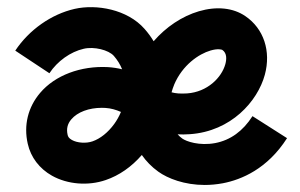

<svg xmlns="http://www.w3.org/2000/svg" viewBox="-20 -500 846 541"><path d="M691.4 -172.7C664.6 -130.6 629.3 -105.1 586.6 -96.9C541.5 -88.4 504.4 -101.7 493.5 -109.7C488.7 -113.2 484.3 -117.2 480.5 -121.5C491.2 -120.9 502.8 -121 515.1 -121.9C631.1 -129.9 705.8 -214.4 726.2 -289.3C744.2 -355.9 723.2 -419.2 671.4 -454.5C637 -478.1 590.4 -482.9 540.5 -468.3C492.5 -454.1 447.7 -423.9 412.9 -383.8C405.6 -395.8 397.1 -407.6 387.2 -418.7C338.6 -474 251.4 -488.8 190.4 -475C124.5 -460 61.9 -415.9 23 -357.3L119.2 -293.6C141.7 -327.8 178.8 -354.2 216 -362.6C244.9 -369.4 285.9 -359.4 300.8 -342.5C311 -330.8 318.7 -318.1 324.1 -304.8C311.5 -307.9 298.2 -310 283.8 -310.9C208 -314.8 135.5 -288.3 93.1 -238.3C58.7 -197.9 46.3 -146.9 58.2 -94.8C66.8 -56.6 91.1 -24.8 126.5 -4.9C170.2 19.6 228.3 24.4 277.9 7.3C315.8 -5.6 350.6 -29.8 379.6 -63.3C391.8 -45.8 407.2 -29.8 426.2 -16.2C452.7 2.9 499.8 21.2 556.9 21.2C573.3 21.2 590.6 19.6 608.3 16.3C660 6.3 733.3 -23.8 788.8 -110.7L691.5 -172.7ZM301.8 -150.6C284.3 -126.6 262.6 -109.3 240.6 -101.7C222.6 -95.4 197.5 -97.1 182.6 -105.6C173.7 -110.5 171.4 -115.7 170.5 -120.2C166.7 -136.9 170.1 -151.1 180.9 -163.7C198.2 -184.2 230.5 -196.2 266.8 -196.2C270.1 -196.2 273.5 -196.2 276.9 -195.9C292.6 -194.9 306.7 -190.8 320.8 -184.6C315.7 -172.3 309.2 -160.8 301.8 -150.6ZM470.7 -261.5C494.4 -317.3 540.6 -348.1 573.1 -357.6C593.5 -363.7 604.8 -360.5 606.5 -359.3C620 -350.1 618.5 -332.5 615 -319.4C604.6 -281.4 564.4 -240.8 507.2 -236.8C487.9 -235.6 474.6 -236.8 463.4 -239.9C465.4 -247.4 468 -254.5 470.8 -261.5Z"/></svg>

Font: Diatome Awesome Bold
Style: Regular
Weight: 400
Designer: 15.100.17
Foundry: 15.100.17
Version: Version 1.010;Fontself Maker 3.5.8